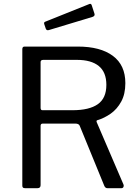

<svg xmlns="http://www.w3.org/2000/svg" viewBox="-20 -986 736 1006"><path d="M627.1 -19Q629.9 -11.8 626.6 -5.9Q623.2 0 616.3 0H542.6Q531.8 0 526.5 -12.3L397.7 -326.8Q393.2 -338.5 374 -338.5H204.7Q197.7 -338.5 195.2 -335.1Q192.7 -331.7 192.7 -327.5V-16Q192.7 0 176.4 0H111.3Q102.9 0 99.9 -3.5Q96.9 -6.9 96.9 -13.4V-728.4Q96.9 -742 108.7 -742H387.6Q505.8 -742 571.3 -693.4Q636.8 -644.8 636.8 -550.3Q636.8 -493.1 615.1 -453.5Q593.4 -413.9 559.9 -390.4Q526.4 -367 490.6 -356.4Q483.5 -354.5 486.6 -346.1L627.1 -19ZM359.8 -408.5Q447.8 -408.5 492.6 -440.1Q537.3 -471.7 537.3 -541.4Q537.3 -607.6 497.7 -640Q458.1 -672.3 382.8 -672.3H207Q192.7 -672.3 192.7 -661V-420.8Q192.7 -408.5 202.5 -408.5H359.8ZM460.2 -959.6 474.8 -914.9Q479.2 -902.3 464.5 -897.4L235.9 -828.4Q229.4 -826.8 225.9 -828.4Q222.5 -829.9 219.9 -835.6L212.2 -858.3Q208.3 -869 216.6 -872.1L448.6 -965.1Q456.8 -968.2 460.2 -959.6Z"/></svg>

Font: Libre Franklin Thin
Style: Regular
Weight: 100
Designer: Pablo Impallari, Rodrigo Fuenzalida, Nhung Nguyen
Foundry: Impallari Type
Version: Version 3.000